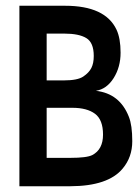

<svg xmlns="http://www.w3.org/2000/svg" viewBox="-20 -647 480 667"><path d="M427.7 -241.2Q439.5 -211.9 439.5 -156.5Q439.5 -101.1 406.2 -61.5Q356 -0.5 224.1 0H47.4V-627H206.1Q345.7 -627 384.8 -543.9Q398.9 -513.7 398.9 -463.9Q398.9 -414.1 374.8 -375.7Q350.6 -337.4 313 -331.5Q396 -322.3 427.7 -241.2ZM305.7 -452.6Q305.7 -499 280 -514.6Q254.4 -530.3 203.1 -530.3H142.1V-367.7H202.1Q249.5 -367.7 269.3 -381.1Q289.1 -394.5 297.4 -410.9Q305.7 -427.2 305.7 -452.6ZM231.4 -272.5H142.1V-98.6H224.1Q281.7 -98.6 300.8 -108.4Q337.9 -127.9 337.9 -179.4Q337.9 -231 310.1 -251.7Q282.2 -272.5 231.4 -272.5Z"/></svg>

Font: Keraleeyam
Style: Regular
Weight: 400
Designer: Hussain K. H.
Foundry: Swathanthra Malayalam Computing(SMC) http://smc.org.in
Version: Version 3.0.0+20221109